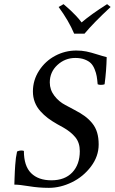

<svg xmlns="http://www.w3.org/2000/svg" viewBox="-20 -904 558 934"><path d="M499 -626Q497.6 -559.6 488.8 -494.1Q482.9 -491.2 470.2 -491.2Q460.9 -491.2 455.1 -494.1Q453.1 -517.6 450.4 -533.2Q447.8 -548.8 440.4 -567.1Q433.1 -585.4 422.1 -596.4Q411.1 -607.4 391.8 -614.7Q372.6 -622.1 346.2 -622.1Q296.4 -622.1 259.3 -587.9Q222.2 -553.7 222.2 -502.9Q222.2 -467.3 244.4 -438.2Q266.6 -409.2 297.9 -393.1L342.8 -369.1Q372.1 -354 392.3 -339.1Q412.6 -324.2 428.7 -304.4Q444.8 -284.7 452.4 -259.3Q460 -233.9 460 -201.2Q460 -143.6 422.6 -94Q385.3 -44.4 329.6 -17.3Q273.9 9.8 217.8 9.8Q168.9 9.8 121.6 2Q74.2 -5.9 49.8 -5.9Q49.8 -10.7 50.8 -36.4Q51.8 -62 52.2 -71.3Q52.7 -80.6 54 -100.3Q55.2 -120.1 57.4 -135.7Q59.6 -151.4 63 -167Q72.8 -171.9 83 -171.9Q90.3 -171.9 96.2 -169.9Q96.2 -96.7 131.3 -61.8Q166.5 -26.9 230 -26.9Q295.4 -26.9 331.8 -65.4Q368.2 -104 368.2 -168.9Q368.2 -209.5 346.9 -235.8Q325.7 -262.2 287.1 -284.2L258.8 -299.8Q232.9 -314.5 213.4 -329.1Q193.8 -343.8 176.3 -363.3Q158.7 -382.8 149.4 -407Q140.1 -431.2 140.1 -459Q140.1 -514.2 170.2 -560.5Q200.2 -606.9 248.5 -632.6Q296.9 -658.2 351.1 -658.2Q377.4 -658.2 400.1 -653.6Q422.9 -648.9 451.9 -639.6Q481 -630.4 499 -626ZM391.1 -740.2H340.8Q314 -803.7 265.1 -870.1L289.1 -883.8Q311 -864.7 321.8 -855Q332.5 -845.2 348.4 -828.6Q364.3 -812 377 -794.9Q423.3 -834.5 501 -883.8L518.1 -870.1Q434.1 -792 391.1 -740.2Z"/></svg>

Font: Common Serif News
Style: Italic
Weight: 450
Italic angle: -12°
Designer: Philipp H. Poll, Khaled Hosny
Foundry: Stefan Peev, Context Ltd.
Version: Version 1.026